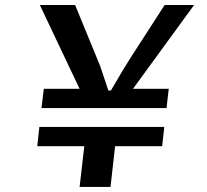

<svg xmlns="http://www.w3.org/2000/svg" viewBox="-20 -735 815 755"><path d="M502.9 -385.7H643.6L634.8 -310.1H143.1L152.3 -385.7H293L136.7 -715.3H275.4L374 -475.1L406.2 -378.9H416Q428.2 -399.9 440.4 -420.4Q452.6 -440.9 464.8 -461.9L496.6 -512.7L627.4 -715.3H743.2ZM432.6 -160.2 414.6 0H293L311.5 -160.2H126.5L134.8 -235.8H626L617.7 -160.2Z"/></svg>

Font: Proza Libre
Style: Medium Italic
Weight: 500
Designer: Jasper de Waard
Foundry: Jasper de Waard
Version: Version 1.000; ttfautohint (v1.4.1.8-43bc)